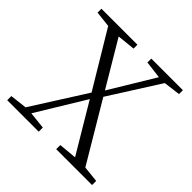

<svg xmlns="http://www.w3.org/2000/svg" viewBox="-183 -894 1061 1061"><g transform="rotate(45 347.5 -363.0)"><path d="M585 -42 679.7 -32.2V0H399.4V-32.2L504.9 -42L335 -327.1L162.1 -43L262.7 -32.2V0H16.6V-32.2L116.2 -43.9L316.4 -359.4L121.1 -684.6L27.3 -695.3V-725.6H308.6V-695.3L203.1 -684.6L360.4 -419.9L519.5 -682.6L417 -695.3V-725.6H664.1V-695.3L565.4 -682.6L378.9 -388.7Z"/></g></svg>

Font: Bpmf Zihi Serif Light
Style: Light
Weight: 300
Foundry: But Ko
Version: Version 1.320